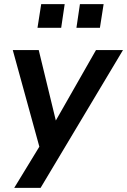

<svg xmlns="http://www.w3.org/2000/svg" viewBox="-20 -732 617 932"><path d="M49 180 171 -20 42 -489H168L251 -147L446 -489H577L177 180ZM351 -597 368 -712H483L465 -597ZM162 -597 180 -712H294L277 -597Z"/></svg>

Font: Nunito Sans
Style: Bold Italic
Weight: 700
Italic angle: -9°
Designer: Vernon Adams
Foundry: Vernon Adams
Version: Version 3.006; ttfautohint (v1.8.3)